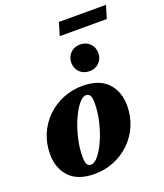

<svg xmlns="http://www.w3.org/2000/svg" viewBox="-150 -915 876 1028"><g transform="rotate(-20 288.0 -401.0)"><path d="M308.5 -451Q403 -451 450.8 -401Q498.5 -351 498.5 -270Q498.5 -208.5 476 -156.5Q453.5 -104.5 413.8 -66Q374 -27.5 322.2 -6.2Q270.5 15 211.5 15Q117 15 69.2 -35Q21.5 -85 21.5 -166Q21.5 -227.5 44 -279.5Q66.5 -331.5 106.2 -370Q146 -408.5 197.8 -429.8Q249.5 -451 308.5 -451ZM210 -38.5Q230 -38.5 252.5 -66.5Q275 -94.5 295 -139.8Q315 -185 327.5 -238.2Q340 -291.5 340 -342Q340 -375 332.2 -386.2Q324.5 -397.5 310 -397.5Q290 -397.5 267.5 -369.5Q245 -341.5 225 -296.2Q205 -251 192.5 -197.8Q180 -144.5 180 -94Q180 -61 187.8 -49.8Q195.5 -38.5 210 -38.5ZM373 -511.5Q339 -511.5 317.5 -533.2Q296 -555 296 -587Q296 -619.5 317.5 -641.5Q339 -663.5 373 -663.5Q407 -663.5 428.5 -641.5Q450 -619.5 450 -587Q450 -555 428.5 -533.2Q407 -511.5 373 -511.5ZM286.5 -742.5 308.5 -815.5H576.5L554.5 -742.5Z"/></g></svg>

Font: Newsreader 16pt ExtraBold
Style: Italic
Weight: 800
Italic angle: -17°
Designer: Hugues Gentile
Foundry: Production Type
Version: Version 1.003; ttfautohint (v1.8.3)